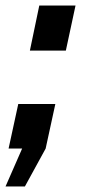

<svg xmlns="http://www.w3.org/2000/svg" viewBox="-26 -539 318 694"><path d="M82 -356 116 -519H247L212 -356ZM-6 135 54 -2H5L40 -163H174L139 -2L64 135Z"/></svg>

Font: Raleway Thin ExtraBold
Style: Italic
Weight: 800
Italic angle: -12°
Version: Version 4.026